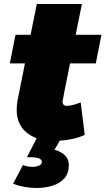

<svg xmlns="http://www.w3.org/2000/svg" viewBox="-20 -690 524 954"><path d="M162 244Q100 244 45 223L94 130Q116 139 141 139Q159 139 173.5 133Q188 127 188 114Q188 102 171.8 96.5Q155.5 91 134 91H114L162 -3Q63 -42 63 -144Q63 -164 66 -185L104 -375H29L57 -517H132L163 -670H387L356 -517H484L456 -375H328Q291 -193 291 -186Q291 -164 312 -164Q336 -164 381 -181L401 -20Q351 4 277 9L251 54Q322 75 322 129Q322 171 300 196Q278 221 241.5 232.5Q205 244 162 244Z"/></svg>

Font: Argentum Sans Black
Style: Italic
Weight: 900
Italic angle: -11°
Designer: Julieta Ulanovsky (font), Cristiano Sobral (main changes and remaster)
Foundry: Julieta Ulanovsky (font), Cristiano Sobral (main changes and remaster)
Version: Version 2.007;June 15, 2022;FontCreator 14.0.0.2814 64-bit; 